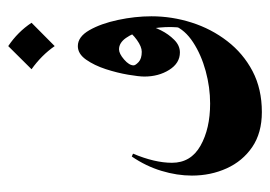

<svg xmlns="http://www.w3.org/2000/svg" viewBox="-114 -375 650 462"><g transform="rotate(-90 211.0 -144.0)"><path d="M380.4 -49.8 402.8 -104.5Q402.8 -55.2 387.7 -7.8Q372.6 39.6 343 77.9Q313.5 116.2 270.8 138.7Q228 161.1 172.4 161.1Q122.1 161.1 88.1 137.9Q54.2 114.7 36.9 76.4Q19.5 38.1 19.5 -7.3Q19.5 -43 30.8 -80.3Q42 -117.7 65.4 -151.9L72.3 -148.9Q50.3 -96.7 50.3 -55.2Q50.3 -9.8 91.3 13.4Q132.3 36.6 192.9 36.6Q231.9 36.6 271.2 25.9Q310.5 15.1 340.3 -4.4Q370.1 -23.9 380.4 -49.8ZM373 -21.5Q377.9 -43.5 376.7 -71Q375.5 -98.6 368.9 -124Q362.3 -149.4 350.6 -166Q338.9 -182.6 323.2 -182.6Q313 -182.6 298.8 -170.4Q284.7 -158.2 284.7 -147.5Q284.7 -143.1 292.7 -135.5Q300.8 -127.9 317.4 -127.9Q329.6 -127.9 345.9 -139.6Q362.3 -151.4 367.2 -162.1L380.9 -113.3Q377.9 -99.6 368.9 -81.5Q359.9 -63.5 346.2 -49.8Q332.5 -36.1 315.9 -36.1Q290 -36.1 273.9 -61.8Q257.8 -87.4 257.8 -121.6Q257.8 -134.3 262.2 -160.4Q266.6 -186.5 275.6 -214.4Q284.7 -242.2 298.6 -262Q312.5 -281.7 331.1 -281.7Q353.5 -281.7 369.4 -253.9Q385.3 -226.1 394 -185.1Q402.8 -144 402.8 -104.5Q398.9 -77.6 390.9 -57.4Q382.8 -37.1 373 -21.5ZM331.1 -449.2Q365.2 -426.3 387.2 -393.1L331.1 -337.4Q309.1 -369.1 275.4 -393.1Z"/></g></svg>

Font: Lateef
Style: Bold
Weight: 700
Designer: SIL International
Foundry: SIL International
Version: Version 4.200